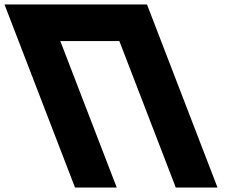

<svg xmlns="http://www.w3.org/2000/svg" viewBox="-263 -845 1075 865"><path d="M8.7 -660H274.7L529 0H717L399.2 -825H211.2H-54.8H-242.8L75 0H263Z"/></svg>

Font: Hussar
Style: BdOpOblFour
Weight: 700
Foundry: Cannot Into Space Fonts
Version: Version 2.00